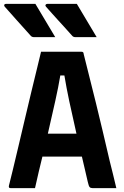

<svg xmlns="http://www.w3.org/2000/svg" viewBox="-20 -967 640 987"><path d="M162 -947Q189 -901 213 -861.5Q237 -822 264 -776H156Q145 -776 139 -782Q113 -811 95.5 -830.5Q78 -850 64.5 -865Q51 -880 37 -896Q23 -912 4 -933Q0 -938 2 -942.5Q4 -947 10 -947ZM375 -947Q402 -901 426 -861.5Q450 -822 477 -776H368Q358 -776 352 -782Q326 -811 308.5 -830.5Q291 -850 277 -865Q263 -880 249 -896Q235 -912 216 -933Q212 -938 214.5 -942.5Q217 -947 223 -947ZM160 0H34Q23 0 26 -13Q33 -40 45.5 -92Q58 -144 74 -211.5Q90 -279 107 -351.5Q124 -424 140.5 -492.5Q157 -561 170.5 -616Q184 -671 191 -701H399Q410 -701 410 -690Q439 -577 473 -438Q507 -299 544 -139Q552 -106 561 -71Q570 -36 578 0H455Q446 0 441 -5Q436 -10 431 -33Q423 -68 415.5 -100Q408 -132 401 -162H198Q189 -126 179.5 -85.5Q170 -45 160 0ZM290 -579Q280 -519 264.5 -449.5Q249 -380 226 -280H373Q351 -376 336 -447Q321 -518 311 -579Z"/></svg>

Font: Recursive Mn Lnr St
Style: Bold
Weight: 700
Monospace: yes
Version: Version 1.079;hotconv 1.0.112;makeotfexe 2.5.65598; ttfautoh